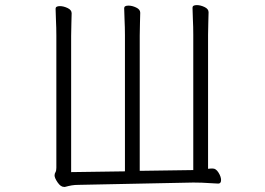

<svg xmlns="http://www.w3.org/2000/svg" viewBox="-20 -728 1040 753"><path d="M733 -12H744Q772 -12 799 -10Q826 -8 836 -8Q847 -8 847 -22Q847 -35 837 -51Q827 -67 815 -67Q812 -67 807 -67Q802 -67 796 -66V-591Q796 -617 797 -642.5Q798 -668 798 -680Q798 -693 782 -700.5Q766 -708 752 -708Q735 -708 735 -698Q735 -681 736.5 -652Q738 -623 738 -592V-61L528 -58V-589Q528 -615 529 -640.5Q530 -666 530 -678Q530 -691 514 -698.5Q498 -706 484 -706Q467 -706 467 -696Q467 -679 468.5 -650Q470 -621 470 -590V-56L259 -53V-587Q259 -613 260 -638.5Q261 -664 261 -676Q261 -689 245 -696.5Q229 -704 215 -704Q198 -704 198 -694Q198 -677 199.5 -648Q201 -619 201 -588V-70Q201 -58 197.5 -52.5Q194 -47 194 -40Q194 -30 206 -12.5Q218 5 231 5H235Q250 1 261.5 -1Q273 -3 289 -3Z"/></svg>

Font: Klee One
Style: Regular
Weight: 400
Designer: Fontworks Inc.
Foundry: Fontworks Inc.
Version: Version 1.100